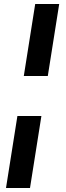

<svg xmlns="http://www.w3.org/2000/svg" viewBox="-20 -740 331 960"><path d="M276 -720 219 -360H99L156 -720ZM187 -160 130 200H10L67 -160Z"/></svg>

Font: Chivo Black Italic
Style: Regular
Weight: 900
Italic angle: -8.05°
Designer: Hector Gatti
Foundry: Omnibus-Type
Version: Version 1.007